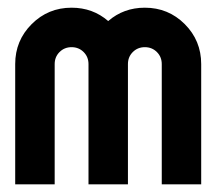

<svg xmlns="http://www.w3.org/2000/svg" viewBox="-20 -479 562 499"><path d="M122.1 -312.5V0H19.5V-312.5Q19.5 -373.5 62.3 -416.3Q105 -459 166 -459Q221.2 -459 261.2 -424.3Q301.3 -459 356.4 -459Q417.5 -459 460.2 -416.3Q502.9 -373.5 502.9 -312.5V0H400.4V-312.5Q400.4 -331.1 387.7 -343.8Q375 -356.4 356.4 -356.4Q337.9 -356.4 325.2 -343.8Q312.5 -331.1 312.5 -312.5V0H210V-312.5Q210 -331.1 197.3 -343.8Q184.6 -356.4 166 -356.4Q147.5 -356.4 134.8 -343.8Q122.1 -331.1 122.1 -312.5Z"/></svg>

Font: NAYAKA
Style: Regular
Weight: 400
Designer: R.S. Wihananto
Foundry: R.S. Wihananto
Version: Version 1.92